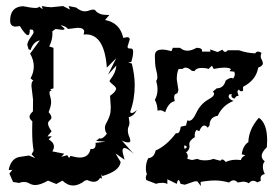

<svg xmlns="http://www.w3.org/2000/svg" viewBox="-20 -607 929 638"><path d="M223.1 9.3Q204.1 9.3 187.5 -6.8L167 4.4L139.6 -6.8Q113.8 7.8 97.2 7.8Q86.9 7.8 77.9 2.7Q68.8 -2.4 59.6 -2.4Q50.3 -2.4 43.9 1L23.4 -2.4L11.2 -30.3L21 -42.5L8.8 -42Q15.6 -78.1 42 -85L76.2 -90.3L97.2 -81.5L85 -94.2L91.8 -106.4Q86.9 -132.3 86.9 -174.3L87.4 -204.1Q78.1 -211.4 78.1 -219.2Q78.1 -227.1 89.4 -236.8L89.8 -275.9L84.5 -320.8Q84.5 -338.4 91.3 -338.4L81.5 -346.7Q92.3 -366.2 92.3 -386.2Q92.3 -407.7 80.1 -428.7L112.3 -472.7Q90.8 -468.8 81.5 -440.4L74.7 -443.8L70.8 -458Q70.8 -467.3 81.3 -481.7Q91.8 -496.1 91.8 -500.5L89.4 -507.8L79.1 -509.3Q79.1 -490.2 72.8 -490.2Q64.5 -490.2 45.9 -520.5L32.2 -518.6Q13.7 -518.6 13.7 -538.6Q13.7 -584.5 56.6 -586.4Q84.5 -580.6 97.7 -580.6Q109.4 -580.6 109.4 -585.4L122.1 -576.2L118.7 -586.9Q138.2 -583 150.9 -583L189.5 -586.9L212.4 -575.2L208 -586.9L232.9 -582Q248.5 -569.3 262.2 -569.3Q269 -569.3 276.9 -572.3Q284.7 -575.2 289.6 -575.2Q294.9 -575.2 296.9 -572.3Q301.8 -564.9 314.9 -560.1Q322.8 -557.1 343.3 -557.1L329.1 -540.5Q378.4 -531.7 389.6 -481L402.3 -483.4Q411.1 -483.4 411.1 -476.1L403.8 -452.1Q403.8 -445.8 411.1 -445.8H415.5Q422.4 -445.8 422.4 -434.6Q422.4 -419.9 416 -400.9L405.8 -399.4L418 -396Q427.7 -356.9 427.7 -324.2Q427.7 -276.9 412.6 -234.9Q414.1 -231.4 417.5 -231.4Q423.8 -231.4 435.1 -241.7Q424.3 -221.2 407.7 -217.8L410.2 -199.7Q410.2 -191.4 407.5 -186.8Q404.8 -182.1 404.8 -174.3Q404.8 -161.6 411.1 -148.9L413.1 -140.1Q413.1 -133.8 406.2 -133.8Q397 -133.8 384.8 -140.1L424.3 -95.7Q403.3 -115.2 393.6 -115.2Q387.2 -115.2 387.2 -106Q387.2 -99.1 394 -76.2L363.8 -97.2L380.9 -68.4Q377 -38.6 320.3 -22L316.9 -28.3L318.4 -13.2L312.5 -16.1Q305.7 -2.9 291.5 -2.9Q282.2 -2.9 270 -8.8L262.2 -6.8Q242.2 9.3 223.1 9.3ZM209.5 -82 214.4 -88.9Q234.9 -83.5 245.1 -83.5Q275.4 -83.5 280.8 -112.3L284.7 -111.8Q297.9 -111.8 297.9 -127.4L297.4 -132.3L331.1 -136.2L299.3 -138.7L310.1 -147.5L314 -146.5Q323.2 -146.5 335 -162.6Q328.6 -171.9 328.6 -182.6Q328.6 -189 331.5 -194.6Q334.5 -200.2 338.1 -207.3Q341.8 -214.4 345 -224.6Q348.1 -234.9 348.1 -251.5L345.7 -288.6Q365.7 -302.7 365.7 -312.5Q365.7 -317.4 355 -325.9Q344.2 -334.5 344.2 -337.9Q344.2 -340.3 347.7 -344.2Q364.7 -365.7 366.7 -389.2L338.9 -358.9L366.2 -413.6L335 -382.3Q327.1 -492.7 265.6 -492.7L257.8 -492.2L259.8 -501.5Q259.8 -514.6 237.8 -514.6L206.1 -510.7Q196.8 -521.5 181.2 -522.9Q194.3 -514.2 194.3 -510.7Q194.3 -507.8 187 -507.8L164.6 -510.7L153.8 -502.9L154.3 -496.1Q154.3 -473.6 143.6 -452.6L157.7 -448.2V-313.5L147 -310.1L151.9 -304.7L149.4 -305.2Q144.5 -305.2 144.5 -298.8Q144.5 -293.5 147.2 -284.9Q149.9 -276.4 149.9 -267.6Q149.9 -254.9 141.6 -234.4Q150.9 -223.6 150.9 -216.3Q150.9 -211.9 145.3 -207Q139.6 -202.1 139.6 -196.8Q139.6 -187 151.4 -170.9L137.7 -153.8L152.3 -154.3L141.6 -144Q159.2 -133.8 159.2 -119.6Q159.2 -112.3 153.8 -104L193.4 -96.2L183.6 -85.9L203.6 -91.3ZM647.5 11.2 635.7 -4.4H626.5L594.2 6.8L580.1 3.9Q576.2 -8.8 572.8 -8.8Q569.8 -8.8 567.4 3.9L536.1 -11.2V4.4Q529.3 0.5 520 0.5Q505.9 0.5 499 3.9L465.8 -8.8L464.4 -16.6Q464.4 -22.9 468.3 -28.3Q464.8 -34.7 464.8 -48.8Q464.8 -66.4 472.7 -81.5Q492.2 -83 497.1 -106.9Q532.7 -122.1 564.9 -164.6L568.4 -164.1Q577.6 -164.1 580.6 -186L598.1 -189.9L602.5 -207L608.4 -205.6Q620.1 -205.6 631.8 -231Q645.5 -261.2 672.9 -276.9Q691.4 -286.6 691.4 -294.9Q691.4 -298.8 687.5 -302.7L700.2 -313.5Q723.1 -313.5 730 -339.4Q742.2 -348.1 749 -348.1Q752.9 -348.1 754.4 -345.7Q760.3 -353.5 760.3 -360.8L758.8 -368.7L742.7 -370.6L747.6 -377.4Q741.2 -382.3 725.1 -382.3Q710.9 -382.3 690.4 -377.9L684.1 -388.7L672.9 -377.9Q664.6 -381.3 649.9 -381.3Q632.3 -381.3 626 -370.6L617.7 -371.6Q605.5 -382.3 596.7 -382.3Q591.3 -382.3 586.9 -377.9H573.7Q567.4 -365.7 567.4 -343.3L572.8 -307.6L569.3 -296.9Q558.6 -295.4 558.6 -283.2L560.5 -271Q539.6 -266.6 528.8 -233.9Q519 -240.7 511.7 -240.7L503.4 -239.3Q503.4 -258.3 494.6 -275.4Q503.4 -290.5 503.4 -309.6Q503.4 -322.8 499 -338.4Q502.9 -342.3 502.9 -351.1Q502.9 -359.9 499 -374.3Q495.1 -388.7 495.1 -407.7L494.6 -420.9Q494.6 -426.8 496.3 -431.4Q498 -436 503.7 -439.2Q509.3 -442.4 521 -442.4Q529.3 -442.4 549.8 -437L554.2 -448.2H578.1Q589.4 -438.5 602.5 -438.5Q616.2 -438.5 633.3 -448.2Q651.4 -447.8 651.4 -439L650.9 -435.5H679.7L677.7 -442.9L703.1 -434.1L719.2 -441.9Q723.6 -434.6 728 -434.6Q732.4 -434.6 736.8 -439.9H774.4Q800.8 -430.7 828.1 -429.7Q831.5 -435.5 837.4 -435.5Q842.3 -435.5 849.1 -431.2Q846.2 -425.8 846.2 -419.9Q846.2 -414.1 849.9 -408.2Q853.5 -402.3 853.5 -396.5Q853.5 -387.7 837.9 -382.3Q831.5 -341.3 787.6 -318.4V-305.2L782.2 -303.7Q776.4 -303.7 774.4 -309.6Q769 -306.6 769 -300.8L772.9 -288.6Q762.7 -288.6 760.7 -279.8Q749 -280.3 749 -289.1L750 -294.9L741.2 -292.5L739.7 -287.1Q739.7 -277.8 755.9 -271.5Q719.2 -257.3 703.6 -222.2Q676.8 -218.3 676.3 -190.4L670.4 -182.6Q664.6 -189.9 658.7 -189.9Q649.9 -189.9 642.1 -170.9L633.3 -175.3Q627 -168.9 627 -157.7L627.4 -151.4Q608.9 -140.1 608.9 -127.9L609.9 -120.6Q609.9 -108.4 598.1 -100.6Q604 -95.2 604 -87.9L602.5 -79.1L618.2 -75.2L635.7 -79.1Q645 -74.2 660.6 -74.2Q678.7 -74.2 688.5 -79.1L712.4 -72.8Q715.3 -77.1 718.8 -77.1Q723.1 -77.1 730 -68.8Q746.1 -76.2 765.1 -76.2L780.8 -75.2Q781.2 -84 795.4 -91.3L783.2 -94.2Q787.1 -123 805.2 -134.8Q806.6 -177.7 840.3 -215.8Q867.7 -196.8 867.7 -140.6L866.7 -117.7Q849.6 -101.6 849.6 -88.9Q849.6 -78.6 859.9 -70.8Q853.5 -64.5 853.5 -53.7Q853.5 -41 859.9 -28.8Q845.7 -25.9 845.7 -13.7L846.7 -6.3L835.4 -1Q827.1 -6.3 821.3 -6.3Q813 -6.3 807.1 2Q797.4 -3.4 787.1 -3.4L770 -0.5Q763.2 -7.8 756.3 -7.8Q749 -7.8 741.2 -0.5Q716.3 -7.3 695.3 -7.3Q671.9 -7.3 646.5 -2.4ZM593.8 -111.8Q600.6 -115.7 600.6 -118.7Q600.6 -122.1 592.8 -124L591.8 -119.1Z"/></svg>

Font: Truetypewriter PolyglOTT
Style: Regular
Weight: 400
Designer: Sergey Beatoff a.k.a. Sam_T
Version: Version 3.76